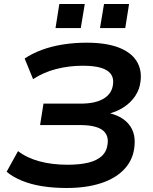

<svg xmlns="http://www.w3.org/2000/svg" viewBox="-20 -928 765 958"><path d="M312 10Q246 10 190 1Q134 -8 89 -26.5Q44 -45 13 -71L70 -174Q114 -140 177 -123Q240 -106 317 -106Q378 -106 421 -116.5Q464 -127 488.5 -150Q513 -173 517 -210Q523 -257 489 -280.5Q455 -304 378 -304H180L197 -411H383Q456 -411 497.5 -436Q539 -461 544 -508Q548 -539 532.5 -559.5Q517 -580 482.5 -590Q448 -600 393 -600Q324 -600 260 -583.5Q196 -567 145 -533L103 -636Q140 -661 188.5 -679Q237 -697 294 -706Q351 -715 412 -715Q508 -715 570.5 -691.5Q633 -668 661 -624Q689 -580 681 -521Q677 -483 655 -449.5Q633 -416 596.5 -392.5Q560 -369 513 -358V-366Q587 -352 623.5 -307Q660 -262 650 -190Q642 -128 599.5 -83Q557 -38 484 -14Q411 10 312 10ZM479 -788 499 -908H624L605 -788ZM257 -788 276 -908H403L383 -788Z"/></svg>

Font: Nunito Sans 10pt SemiExpanded
Style: Bold Italic
Weight: 700
Width: 6
Italic angle: -9°
Designer: Vernon Adams
Foundry: Vernon Adams
Version: Version 3.101;gftools[0.9.27]